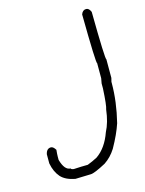

<svg xmlns="http://www.w3.org/2000/svg" viewBox="-104 -744 600 795"><g transform="rotate(-15 195.5 -346.0)"><path d="M343.8 -679.7Q356 -679.7 363.3 -662.1Q365.7 -457 371.1 -457V-377Q367.2 -363.3 367.2 -361.3V-355.5Q367.2 -276.4 345.7 -189.5Q331.1 -145.5 300.8 -91.8Q280.8 -60.1 252 -41Q201.2 -13.7 185.5 -13.7Q168.9 -13.7 119.1 -11.7Q78.1 -19.5 58.6 -41Q38.1 -64.5 31.2 -101.6V-140.6Q36.1 -164.1 54.7 -164.1Q64.5 -164.1 74.2 -148.4Q72.3 -128.9 72.3 -119.1V-105.5Q85.4 -58.6 111.3 -58.6Q111.3 -54.7 123 -52.7Q157.7 -54.7 181.6 -54.7H183.6Q205.6 -63 226.6 -74.2Q269 -103.5 291 -166Q310.1 -202.6 316.4 -255.9Q322.3 -271 326.2 -343.8V-365.2Q330.1 -384.3 330.1 -386.7V-451.2Q324.7 -451.2 322.3 -662.1Q328.6 -679.7 343.8 -679.7Z"/></g></svg>

Font: CEF Fonts CJK
Style: Regular
Weight: 400
Designer: PartyBoss (派对大魔王)
Version: Release 2.25